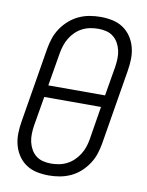

<svg xmlns="http://www.w3.org/2000/svg" viewBox="-85 -804 669 873"><g transform="rotate(10 250.0 -367.5)"><path d="M201 8Q173 8 146 2.5Q119 -3 97 -17.5Q75 -32 60 -54Q45 -76 38 -102Q31 -128 31.5 -156Q32 -184 37 -213L94 -558Q98 -582 106 -606.5Q114 -631 129 -653.5Q144 -676 164.5 -694Q185 -712 208.5 -723Q232 -734 257.5 -738.5Q283 -743 308 -743Q336 -743 363 -737.5Q390 -732 412 -717.5Q434 -703 449 -681Q464 -659 471 -633Q478 -607 477.5 -579Q477 -551 472 -522L415 -177Q411 -153 403 -128.5Q395 -104 380 -81.5Q365 -59 345 -41Q325 -23 301 -12Q277 -1 251.5 3.5Q226 8 201 8ZM390 -395 413 -531Q416 -551 416.5 -570Q417 -589 413 -607Q409 -625 400 -641Q391 -657 377 -668Q363 -679 345 -683.5Q327 -688 308 -688Q290 -688 271 -684.5Q252 -681 234.5 -672Q217 -663 203 -649.5Q189 -636 179 -619.5Q169 -603 163 -585Q157 -567 154 -549L128 -395ZM201 -47Q219 -47 238 -50.5Q257 -54 274.5 -63Q292 -72 306 -85.5Q320 -99 330.5 -115.5Q341 -132 347 -150Q353 -168 356 -186L381 -340H119L96 -204Q93 -184 92.5 -165Q92 -146 96 -128Q100 -110 109 -94Q118 -78 132 -67Q146 -56 164 -51.5Q182 -47 201 -47Z"/></g></svg>

Font: Iosevka Light Oblique
Style: Regular
Weight: 300
Italic angle: -9°
Monospace: yes
Designer: Belleve Invis
Foundry: Belleve Invis
Version: Version 32.5.0; ttfautohint (v1.8.4)